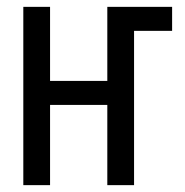

<svg xmlns="http://www.w3.org/2000/svg" viewBox="-20 -540 540 560"><path d="M48 0V-520H126V-304H293V-520H482V-450H371V0H293V-234H126V0Z"/></svg>

Font: Iosevka SS04
Style: Regular
Weight: 400
Monospace: yes
Designer: Belleve Invis
Foundry: Belleve Invis
Version: Version 19.0.0; ttfautohint (v1.8.4)